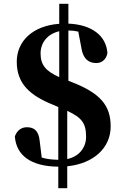

<svg xmlns="http://www.w3.org/2000/svg" viewBox="-20 -858 650 1008"><path d="M286 130H333V15C472 1 561 -82 561 -194C561 -304 508 -369 352 -429L339 -434V-698C358 -698 374 -696 391 -692L407 -608C417 -542 452 -527 486 -527C512 -527 537 -543 544 -579C538 -671 461 -729 339 -734V-838H291V-733C152 -723 68 -642 68 -534C68 -420 135 -357 261 -307L286 -296V-19C251 -20 224 -23 199 -31L188 -121C182 -171 160 -190 121 -190C95 -190 70 -176 58 -142C65 -42 143 16 286 17ZM333 -276C409 -241 432 -211 432 -140C432 -84 396 -36 333 -23ZM291 -453C222 -484 193 -516 193 -577C193 -636 231 -680 291 -694Z"/></svg>

Font: GenKiMin2 TW H
Style: Regular
Weight: 900
Version: Version 2.100;PS 2.1;hotconv 16.6.51;makeotf.lib2.5.65220 DE